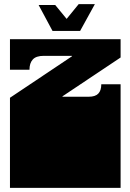

<svg xmlns="http://www.w3.org/2000/svg" viewBox="-20 -905 628 925"><path d="M28 -171V-172Q28 -185 28 -191Q28 -197 28 -209V-260Q28 -269 28 -273.5Q28 -278 28 -282.5Q28 -287 28 -296V-297Q28 -310 28 -316Q28 -322 28 -334V-434L327 -634V-636H191Q154 -636 138 -618.5Q122 -601 122 -569H28V-716H561V-628L281 -441V-439H408Q439 -439 453.5 -454Q468 -469 468 -499H561V-334Q561 -321 561 -315Q561 -309 561 -297V-296Q561 -287 561 -282.5Q561 -278 561 -273.5Q561 -269 561 -260V-209Q561 -196 561 -190Q561 -184 561 -172V-171Q561 -162 561 -157.5Q561 -153 561 -148.5Q561 -144 561 -135V0H28V-135Q28 -144 28 -148.5Q28 -153 28 -157.5Q28 -162 28 -171ZM166 -881H246L301 -814L359 -885H437L366 -756H233Z"/></svg>

Font: Danfo
Style: Regular
Weight: 400
Version: Version 1.000;Glyphs 3.2 (3236)